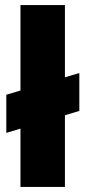

<svg xmlns="http://www.w3.org/2000/svg" viewBox="-20 -740 339 760"><path d="M5 -365 294 -451V-301L5 -214ZM61 -720H237V0H61Z"/></svg>

Font: Albert Sans Black
Style: Regular
Weight: 900
Designer: Andreas Rasmussen
Foundry: a.Foundry
Version: Version 1.025